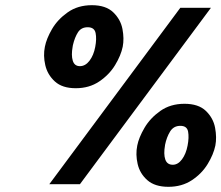

<svg xmlns="http://www.w3.org/2000/svg" viewBox="-20 -710 853 740"><path d="M675 -680H793L288 0H170ZM509 -149Q515 -180 537 -217.5Q559 -255 598 -282.5Q637 -310 691 -310Q745 -310 773.5 -282.5Q802 -255 809 -217.5Q816 -180 810 -149Q803 -115 780.5 -78Q758 -41 719.5 -15.5Q681 10 629 10Q577 10 548 -15.5Q519 -41 510.5 -78Q502 -115 509 -149ZM703 -149Q709 -180 705 -202.5Q701 -225 675 -225Q649 -225 635.5 -203Q622 -181 616 -151V-150Q610 -116 617 -95.5Q624 -75 646 -75Q666 -75 681.5 -96Q697 -117 703 -149ZM153 -530Q159 -561 180.5 -598Q202 -635 241 -662.5Q280 -690 334 -690Q388 -690 416.5 -662.5Q445 -635 452 -598Q459 -561 453 -530Q446 -496 423.5 -459Q401 -422 362.5 -396Q324 -370 272 -370Q220 -370 191.5 -396Q163 -422 154.5 -459Q146 -496 153 -530ZM347 -529Q353 -560 348.5 -582.5Q344 -605 318 -605Q293 -605 280.5 -585.5Q268 -566 261 -536L260 -530Q254 -497 260.5 -476Q267 -455 288 -455Q309 -455 325 -476Q341 -497 347 -529Z"/></svg>

Font: Teachers[wght] Italic
Style: Regular
Weight: 400
Designer: Alfredo Marco Pradil & Chank Diesel
Version: Version 1.000;Glyphs 3.1.2 (3151)